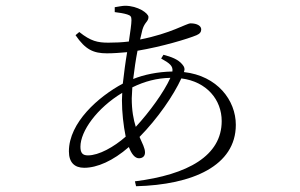

<svg xmlns="http://www.w3.org/2000/svg" viewBox="-20 -588 1040 666"><path d="M242 -466C276 -416 304 -403 351 -403C374 -403 398 -405 421 -407C415 -372 410 -333 406 -298C322 -253 219 -163 219 -63C219 -24 239 -6 272 -6C317 -6 372 -30 427 -78C436 -54 448 -39 462 -39C472 -39 483 -44 483 -59C483 -74 474 -90 464 -113C527 -177 582 -257 609 -316C697 -305 749 -242 749 -168C749 -48 632 18 448 41L452 58C648 53 798 -13 798 -155C798 -240 734 -325 618 -338C622 -348 620 -356 612 -365C598 -382 574 -391 547 -398L539 -385C568 -369 581 -359 578 -340C527 -339 479 -329 442 -314C446 -347 451 -382 457 -412C541 -426 631 -453 662 -466C674 -471 678 -478 678 -486C678 -498 664 -507 641 -507C627 -507 573 -472 466 -451L474 -485C482 -512 495 -513 495 -529C495 -542 458 -568 414 -568C405 -568 391 -565 378 -563V-546C394 -544 408 -542 421 -538C433 -534 436 -531 436 -518C436 -505 432 -478 427 -444C403 -441 380 -440 356 -440C319 -440 295 -445 255 -477ZM571 -318C549 -269 499 -200 451 -148C443 -173 437 -205 437 -247L439 -285C482 -306 524 -317 571 -318ZM416 -114C375 -78 323 -49 285 -49C266 -49 259 -58 259 -79C259 -133 316 -213 404 -266L403 -240C403 -199 408 -153 416 -114Z"/></svg>

Font: Noto Serif TC ExtraLight
Style: Regular
Weight: 200
Designer: Ryoko NISHIZUKA 西塚涼子 (kana & ideographs); Frank Grießhammer (Latin, Greek & Cyrillic); Wenlong ZHANG 张文龙 (bopomofo); San
Foundry: Adobe
Version: Version 2.001;hotconv 1.1.0;makeotfexe 2.6.0